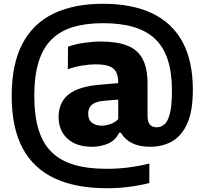

<svg xmlns="http://www.w3.org/2000/svg" viewBox="-20 -769 1086 1019"><path d="M546 230Q383.5 230 271 178Q158.5 126 100.2 17.8Q42 -90.5 42 -260Q42 -429 99.2 -537.2Q156.5 -645.5 265 -697.2Q373.5 -749 526.5 -749Q680.5 -749 787 -698.5Q893.5 -648 948.5 -546.8Q1003.5 -445.5 1003.5 -292Q1003.5 -181.5 974.5 -115.2Q945.5 -49 894.5 -19.5Q843.5 10 777 10Q720.5 10 681.8 -9Q643 -28 621 -65H612.5Q593.5 -24.5 554 -7.2Q514.5 10 468.5 10Q385 10 338 -33.2Q291 -76.5 291 -148Q291 -225.5 344.5 -268.2Q398 -311 517 -320L633.5 -330L650.5 -244L532 -234Q489 -230.5 468.5 -213.8Q448 -197 448 -165Q448 -133 468 -117.5Q488 -102 520.5 -102Q541 -102 565.5 -110.2Q590 -118.5 607.5 -136.5V-330.5Q607.5 -367 595.5 -388.2Q583.5 -409.5 557 -418.5Q530.5 -427.5 487 -427.5Q455 -427.5 415.5 -421Q376 -414.5 340 -401.5L341 -521.5Q380 -535 426.5 -541.8Q473 -548.5 515.5 -548.5Q600.5 -548.5 655.2 -527.2Q710 -506 736.5 -456.8Q763 -407.5 763 -324V-154.5Q763 -122 775.8 -107.8Q788.5 -93.5 812 -93.5Q835 -93.5 853.2 -109.5Q871.5 -125.5 882 -167.8Q892.5 -210 892.5 -288Q892.5 -384 870.2 -452Q848 -520 802.8 -562.8Q757.5 -605.5 688.5 -625.8Q619.5 -646 526.5 -646Q434.5 -646 365.8 -624.8Q297 -603.5 252 -558Q207 -512.5 184.5 -439Q162 -365.5 162 -260.5Q162 -155 184.8 -81Q207.5 -7 254.5 38.8Q301.5 84.5 374 105.8Q446.5 127 546 127Q604.5 127 660.2 120Q716 113 772.5 99V202.5Q718.5 216 661.8 223Q605 230 546 230Z"/></svg>

Font: Encode Sans Condensed Thin
Style: Bold
Weight: 700
Version: Version 3.002